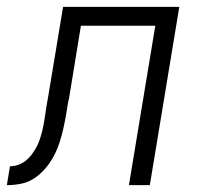

<svg xmlns="http://www.w3.org/2000/svg" viewBox="-60 -540 580 560"><path d="M-40 0 -31 -55Q-19 -55 -7.5 -59Q4 -63 14 -70.5Q24 -78 31.5 -88Q39 -98 45 -108.5Q51 -119 55 -130.5Q59 -142 62 -153.5Q65 -165 67 -176Q69 -187 71 -199Q73 -214 75.5 -230Q78 -246 81 -261L124 -520H463L377 0H316L393 -465H176L141 -251Q140 -250 140 -248Q140 -246 139 -244Q136 -224 132.5 -204Q129 -184 124.5 -164Q120 -144 113.5 -124Q107 -104 97 -85Q87 -66 72.5 -49Q58 -32 40 -20Q22 -8 1 -4Q-20 0 -40 0Z"/></svg>

Font: Iosevka SS04 Light Oblique
Style: Regular
Weight: 300
Italic angle: -9°
Monospace: yes
Designer: Belleve Invis
Foundry: Belleve Invis
Version: Version 19.0.0; ttfautohint (v1.8.4)